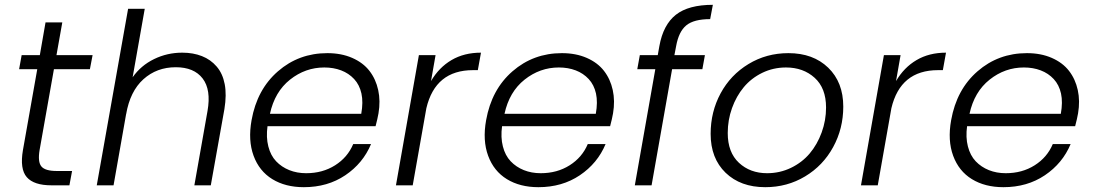

<svg xmlns="http://www.w3.org/2000/svg" viewBox="-20 -777 4583 805"><path d="M76.2 -147.9 136.2 -486.8H60.1L70.8 -545.9H147L170.9 -683.1H241.2L216.8 -545.9H368.2L356.9 -486.8H206.1L146 -147.9Q137.7 -98.1 153.6 -79.1Q169.4 -60.1 217.8 -60.1H282.2L271 0H195.8Q122.1 0 92.3 -34.2Q62.5 -68.4 76.2 -147.9Z M385.7 0 517.1 -740.2H586.9L536.1 -453.1Q570.8 -502.4 626 -529.3Q681.2 -556.2 744.1 -556.2Q790 -556.2 826.7 -541.7Q863.3 -527.3 888.4 -498Q913.6 -468.8 922.1 -424.3Q930.7 -379.9 920.9 -319.8L863.8 0H794.9L850.1 -312Q865.7 -400.9 829.6 -448Q793.5 -495.1 716.8 -495.1Q637.2 -495.1 581.3 -444.8Q525.4 -394.5 508.8 -297.9V-298.8L456.1 0Z M1339.8 -494.1Q1260.3 -494.1 1196 -443.1Q1131.8 -392.1 1111.8 -299.8H1494.6Q1503.4 -348.6 1495.4 -385Q1487.3 -421.4 1464.8 -445.6Q1442.4 -469.7 1410.4 -481.9Q1378.4 -494.1 1339.8 -494.1ZM1535.6 -172.9Q1502 -92.3 1427.7 -42.2Q1353.5 7.8 1253.9 7.8Q1176.8 7.8 1121.8 -25.9Q1066.9 -59.6 1043.2 -124Q1019.5 -188.5 1034.7 -272.9Q1057.6 -401.9 1145.3 -478Q1232.9 -554.2 1352.5 -554.2Q1411.1 -554.2 1456.8 -534.2Q1502.4 -514.2 1529.1 -479.7Q1555.7 -445.3 1565.7 -399.4Q1575.7 -353.5 1566.9 -301.8Q1563 -279.3 1554.7 -248H1101.6Q1095.2 -201.2 1105 -163.1Q1114.7 -125 1137.7 -100.8Q1160.6 -76.7 1192.9 -63.7Q1225.1 -50.8 1263.7 -50.8Q1332.5 -50.8 1385 -84Q1437.5 -117.2 1460.9 -172.9Z M1710.4 0H1640.1L1736.3 -545.9H1806.2L1787.1 -437Q1820.3 -494.1 1873 -525.1Q1925.8 -556.2 1996.6 -556.2L1983.4 -482.9H1963.4Q1805.2 -482.9 1767.6 -323.2Z M2323.2 -494.1Q2243.7 -494.1 2179.4 -443.1Q2115.2 -392.1 2095.2 -299.8H2478Q2486.8 -348.6 2478.8 -385Q2470.7 -421.4 2448.2 -445.6Q2425.8 -469.7 2393.8 -481.9Q2361.8 -494.1 2323.2 -494.1ZM2519 -172.9Q2485.4 -92.3 2411.1 -42.2Q2336.9 7.8 2237.3 7.8Q2160.2 7.8 2105.2 -25.9Q2050.3 -59.6 2026.6 -124Q2002.9 -188.5 2018.1 -272.9Q2041 -401.9 2128.7 -478Q2216.3 -554.2 2335.9 -554.2Q2394.5 -554.2 2440.2 -534.2Q2485.8 -514.2 2512.5 -479.7Q2539.1 -445.3 2549.1 -399.4Q2559.1 -353.5 2550.3 -301.8Q2546.4 -279.3 2538.1 -248H2085Q2078.6 -201.2 2088.4 -163.1Q2098.1 -125 2121.1 -100.8Q2144 -76.7 2176.3 -63.7Q2208.5 -50.8 2247.1 -50.8Q2315.9 -50.8 2368.4 -84Q2420.9 -117.2 2444.3 -172.9Z M2641.6 0 2727.5 -486.8H2651.9L2662.6 -545.9H2737.8L2744.6 -584Q2760.7 -673.3 2813.7 -715.1Q2866.7 -756.8 2968.8 -756.8L2957.5 -696.8Q2889.2 -696.8 2857.4 -670.7Q2825.7 -644.5 2814.9 -584L2807.6 -545.9H2935.5L2924.8 -486.8H2797.9L2711.9 0Z M3515.6 -330.1Q3515.6 -237.8 3473.1 -160.2Q3430.7 -82.5 3355.5 -37.4Q3280.3 7.8 3188.5 7.8Q3085 7.8 3022.2 -52.7Q2959.5 -113.3 2959.5 -215.8Q2959.5 -308.1 3001.2 -385.5Q3043 -462.9 3118.2 -508.5Q3193.4 -554.2 3285.6 -554.2Q3389.2 -554.2 3452.4 -493.2Q3515.6 -432.1 3515.6 -330.1ZM3031.2 -219.2Q3031.2 -138.2 3078.1 -94.5Q3125 -50.8 3196.3 -50.8Q3249.5 -50.8 3296.1 -73.2Q3342.8 -95.7 3374.8 -133.5Q3406.7 -171.4 3425 -221.7Q3443.4 -272 3443.4 -326.2Q3443.4 -407.7 3395.5 -450.9Q3347.7 -494.1 3275.4 -494.1Q3222.2 -494.1 3176 -471.7Q3129.9 -449.2 3098.4 -411.4Q3066.9 -373.5 3049.1 -323.7Q3031.2 -273.9 3031.2 -219.2Z M3660.2 0H3589.8L3686 -545.9H3755.9L3736.8 -437Q3770 -494.1 3822.8 -525.1Q3875.5 -556.2 3946.3 -556.2L3933.1 -482.9H3913.1Q3754.9 -482.9 3717.3 -323.2Z M4272.9 -494.1Q4193.4 -494.1 4129.2 -443.1Q4064.9 -392.1 4044.9 -299.8H4427.7Q4436.5 -348.6 4428.5 -385Q4420.4 -421.4 4397.9 -445.6Q4375.5 -469.7 4343.5 -481.9Q4311.5 -494.1 4272.9 -494.1ZM4468.8 -172.9Q4435.1 -92.3 4360.8 -42.2Q4286.6 7.8 4187 7.8Q4109.9 7.8 4054.9 -25.9Q4000 -59.6 3976.3 -124Q3952.6 -188.5 3967.8 -272.9Q3990.7 -401.9 4078.4 -478Q4166 -554.2 4285.6 -554.2Q4344.2 -554.2 4389.9 -534.2Q4435.5 -514.2 4462.2 -479.7Q4488.8 -445.3 4498.8 -399.4Q4508.8 -353.5 4500 -301.8Q4496.1 -279.3 4487.8 -248H4034.7Q4028.3 -201.2 4038.1 -163.1Q4047.9 -125 4070.8 -100.8Q4093.8 -76.7 4126 -63.7Q4158.2 -50.8 4196.8 -50.8Q4265.6 -50.8 4318.1 -84Q4370.6 -117.2 4394 -172.9Z"/></svg>

Font: SVN-Poppins Light
Style: Italic
Weight: 300
Italic angle: -10°
Designer: Ninad Kale (Devanagari), Jonny Pinhorn (Latin)
Foundry: Indian Type Foundry
Version: Version 3.002 2017